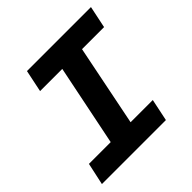

<svg xmlns="http://www.w3.org/2000/svg" viewBox="-171 -797 942 942"><g transform="rotate(-45 300.0 -326.0)"><path d="M15 0 40 -115H191L277 -537H123L147 -652H591L567 -537H414L329 -115H483L459 0Z"/></g></svg>

Font: Source Code Pro ExtraLight
Style: Bold Italic
Weight: 700
Italic angle: -11°
Monospace: yes
Version: Version 1.016;hotconv 1.0.116;makeotfexe 2.5.65601